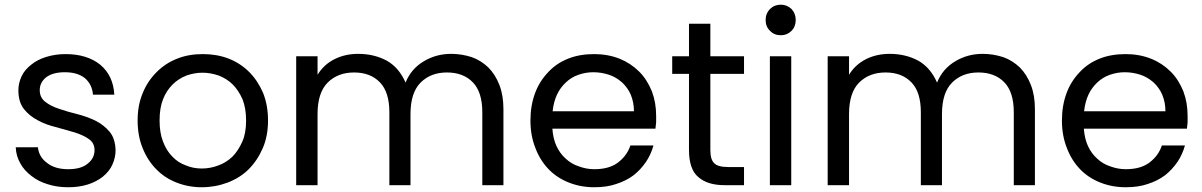

<svg xmlns="http://www.w3.org/2000/svg" viewBox="-20 -787 5110 816"><path d="M471.2 -148.9Q471.2 -116.7 457 -85.9Q444.8 -59.1 417 -36.1Q389.2 -14.2 353 -2.9Q315.4 8.8 271 8.8Q221.7 8.8 183.1 -3.9Q143.6 -15.6 113.8 -39.1Q82.5 -63 66.9 -91.8Q48.3 -123.5 46.9 -161.1H141.1Q145.5 -120.1 179.2 -95.2Q212.4 -67.9 270 -67.9Q324.7 -67.9 353 -91.8Q381.8 -114.7 381.8 -148.9Q381.8 -179.2 357.9 -195.8Q334.5 -212.4 297.9 -224.1Q225.6 -244.6 220.2 -246.1Q173.8 -257.3 142.1 -274.9Q106.4 -293 82 -323.2Q58.1 -353 58.1 -403.8Q58.1 -433.1 71.8 -462.9Q84 -489.7 112.8 -512.2Q138.2 -533.2 175.8 -544.9Q214.8 -557.1 258.8 -557.1Q349.6 -557.1 405.8 -512.2Q461.4 -465.8 465.8 -384.8H375Q372.1 -426.8 341.8 -454.1Q310.1 -480 255.9 -480Q205.1 -480 176.8 -459Q148.9 -437 148.9 -403.8Q148.9 -372.1 172.9 -354Q194.8 -336.4 231.9 -324.2Q269 -311.5 309.1 -301.8Q348.1 -292 386.2 -273.9Q421.4 -255.9 445.8 -227.1Q469.7 -198.7 471.2 -148.9Z M1119.1 -274.9Q1119.1 -209.5 1097.2 -158.2Q1074.2 -105 1037.1 -67.9Q1001 -31.7 947.8 -11.2Q894.5 8.8 837.9 8.8Q780.3 8.8 730 -11.2Q679.2 -31.2 644 -67.9Q607.9 -104 585.9 -158.2Q564.9 -210.4 564.9 -274.9Q564.9 -340.8 586.9 -392.1Q606.9 -441.9 646 -481Q683.6 -518.6 733.9 -538.1Q781.7 -557.1 841.8 -557.1Q901.9 -557.1 951.2 -538.1Q1001.5 -518.6 1039.1 -481Q1075.7 -444.3 1098.1 -392.1Q1119.1 -339.8 1119.1 -274.9ZM658.2 -274.9Q658.2 -222.7 672.9 -185.1Q687.5 -146.5 712.9 -121.1Q736.8 -95.7 770 -84Q801.3 -70.8 837.9 -70.8Q873.5 -70.8 908.2 -84Q940.9 -95.7 967.8 -121.1Q992.7 -146.5 1009.8 -185.1Q1025.9 -220.7 1025.9 -274.9Q1025.9 -326.7 1010.7 -365.2Q993.7 -403.3 968.8 -428.2Q945.3 -451.7 910.2 -465.8Q874.5 -478 840.8 -478Q806.2 -478 772 -465.8Q737.8 -452.1 713.9 -428.2Q687 -401.4 672.9 -365.2Q658.2 -328.1 658.2 -274.9Z M2029.8 -310.1Q2029.8 -395.5 1989.7 -437Q1949.2 -479 1879.4 -479Q1810.5 -479 1767.6 -436Q1724.6 -393.1 1724.6 -301.8V0H1634.8V-310.1Q1634.8 -395.5 1594.7 -437Q1554.2 -479 1484.9 -479Q1415.5 -479 1372.6 -436Q1329.6 -393.1 1329.6 -301.8V0H1238.8V-547.9H1329.6V-469.2Q1356.4 -513.2 1402.8 -536.1Q1447.3 -558.1 1502.4 -558.1Q1570.3 -558.1 1624.5 -528.8Q1676.3 -499 1703.6 -436Q1727.5 -495.1 1781.7 -526.9Q1834 -558.1 1897.5 -558.1Q1942.4 -558.1 1985.8 -543.9Q2023.9 -530.3 2055.7 -500Q2085 -470.7 2102.5 -425.8Q2119.6 -381.8 2119.6 -323.2V0H2029.8Z M2501.5 -480Q2469.7 -480 2438.5 -469.2Q2408.7 -459 2385.3 -437Q2360.8 -414.1 2347.2 -384.8Q2333 -354.5 2328.6 -314H2674.3Q2674.3 -352.1 2660.6 -384.8Q2648.4 -413.6 2623.5 -437Q2597.7 -459.5 2568.4 -469.2Q2535.2 -480 2501.5 -480ZM2234.4 -274.9Q2234.4 -338.9 2254.4 -392.1Q2272.9 -441.9 2310.5 -481Q2344.7 -518.1 2395.5 -538.1Q2443.4 -557.1 2505.4 -557.1Q2564 -557.1 2614.3 -537.1Q2661.1 -518.1 2697.3 -481.9Q2730 -449.2 2750.5 -398.9Q2768.6 -351.1 2768.6 -294.9V-267.1L2765.6 -240.2H2327.6Q2330.6 -197.3 2345.2 -166Q2359.9 -134.3 2384.3 -112.8Q2408.2 -90.3 2439.5 -80.1Q2472.2 -67.9 2505.4 -67.9Q2569.3 -67.9 2606.4 -96.2Q2645 -125.5 2659.2 -168.9H2757.3Q2746.6 -130.4 2725.6 -99.1Q2701.7 -64.5 2672.4 -42Q2641.6 -18.6 2598.6 -4.9Q2559.6 8.8 2505.4 8.8Q2447.8 8.8 2397.5 -11.2Q2346.7 -31.2 2311.5 -67.9Q2274.9 -106 2255.4 -158.2Q2234.4 -210.4 2234.4 -274.9Z M2836.9 -547.9H2908.2V-686H2999V-547.9H3142.1V-473.1H2999V-149.9Q2999 -107.4 3016.1 -92.8Q3031.7 -77.1 3075.2 -77.1H3142.1V0H3060.1Q2986.8 0 2948.2 -34.2Q2908.2 -66.9 2908.2 -149.9V-473.1H2836.9Z M3342.8 0H3252V-547.9H3342.8ZM3233.9 -702.1Q3233.9 -730 3252.9 -749Q3271 -767.1 3298.8 -767.1Q3324.2 -767.1 3343.8 -749Q3361.8 -729.5 3361.8 -702.1Q3361.8 -673.8 3343.8 -655.8Q3325.2 -637.2 3298.8 -637.2Q3270 -637.2 3252.9 -655.8Q3233.9 -673.3 3233.9 -702.1Z M4288.6 -310.1Q4288.6 -395.5 4248.5 -437Q4208 -479 4138.2 -479Q4069.3 -479 4026.4 -436Q3983.4 -393.1 3983.4 -301.8V0H3893.6V-310.1Q3893.6 -395.5 3853.5 -437Q3813 -479 3743.7 -479Q3674.3 -479 3631.3 -436Q3588.4 -393.1 3588.4 -301.8V0H3497.6V-547.9H3588.4V-469.2Q3615.2 -513.2 3661.6 -536.1Q3706.1 -558.1 3761.2 -558.1Q3829.1 -558.1 3883.3 -528.8Q3935.1 -499 3962.4 -436Q3986.3 -495.1 4040.5 -526.9Q4092.8 -558.1 4156.2 -558.1Q4201.2 -558.1 4244.6 -543.9Q4282.7 -530.3 4314.5 -500Q4343.8 -470.7 4361.3 -425.8Q4378.4 -381.8 4378.4 -323.2V0H4288.6Z M4760.3 -480Q4728.5 -480 4697.3 -469.2Q4667.5 -459 4644 -437Q4619.6 -414.1 4606 -384.8Q4591.8 -354.5 4587.4 -314H4933.1Q4933.1 -352.1 4919.4 -384.8Q4907.2 -413.6 4882.3 -437Q4856.4 -459.5 4827.1 -469.2Q4793.9 -480 4760.3 -480ZM4493.2 -274.9Q4493.2 -338.9 4513.2 -392.1Q4531.7 -441.9 4569.3 -481Q4603.5 -518.1 4654.3 -538.1Q4702.1 -557.1 4764.2 -557.1Q4822.8 -557.1 4873 -537.1Q4919.9 -518.1 4956.1 -481.9Q4988.8 -449.2 5009.3 -398.9Q5027.3 -351.1 5027.3 -294.9V-267.1L5024.4 -240.2H4586.4Q4589.4 -197.3 4604 -166Q4618.7 -134.3 4643.1 -112.8Q4667 -90.3 4698.2 -80.1Q4731 -67.9 4764.2 -67.9Q4828.1 -67.9 4865.2 -96.2Q4903.8 -125.5 4918 -168.9H5016.1Q5005.4 -130.4 4984.4 -99.1Q4960.4 -64.5 4931.2 -42Q4900.4 -18.6 4857.4 -4.9Q4818.4 8.8 4764.2 8.8Q4706.5 8.8 4656.2 -11.2Q4605.5 -31.2 4570.3 -67.9Q4533.7 -106 4514.2 -158.2Q4493.2 -210.4 4493.2 -274.9Z"/></svg>

Font: PoppinsZ
Style: Regular
Weight: 400
Designer: Ninad Kale (Devanagari), Jonny Pinhorn (Latin)
Foundry: Indian Type Foundry
Version: Version 3.002;FEAKit 1.0